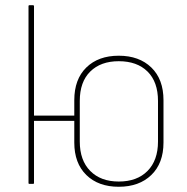

<svg xmlns="http://www.w3.org/2000/svg" viewBox="-20 -703 714 734"><path d="M89 -403V-680Q89 -683 92 -683H106Q110 -683 110 -680V-403ZM434 11Q356 11 310 -34Q264 -79 264 -158V-320Q264 -400 310 -445Q356 -490 434 -490Q512 -490 558.5 -445Q605 -400 605 -320V-158Q605 -79 558.5 -34Q512 11 434 11ZM92 0Q89 0 89 -3V-475Q89 -479 92 -479H106Q110 -479 110 -475V-261H268V-241H110V-3Q110 0 106 0ZM434 -9Q504 -9 544 -49.5Q584 -90 584 -162V-317Q584 -390 544 -429.5Q504 -469 434 -469Q365 -469 325 -429.5Q285 -390 285 -317V-162Q285 -90 325 -49.5Q365 -9 434 -9Z"/></svg>

Font: Sofia Sans Semi Condensed Thin
Style: Regular
Weight: 250
Version: Version 4.100